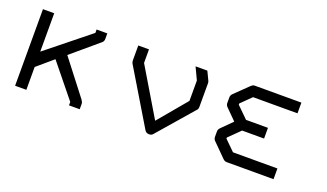

<svg xmlns="http://www.w3.org/2000/svg" viewBox="-51 -771 1721 1011"><g transform="rotate(20 810.0 -265.0)"><path d="M120 -177V-49H57V-478H120V-263L359 -455V-474H419V-443Q419 -429.5 410 -422L260 -295L410 -101Q419 -88.5 419 -80V-49H359V-68L209 -253Z M981 -470 1004 -422Q1007 -416 1007 -409V-276Q1007 -262.5 998 -255L828 -59L823 -54Q816.5 -50 807 -50Q790 -50 782 -64L598 -370Q594 -378 594 -386V-470H654V-394L813 -128L947 -288V-402L915 -470Z M1504 -52H1242Q1230 -52 1221 -61L1147 -135Q1138 -144 1138 -156V-186Q1138 -198 1147 -207L1206 -266L1147 -325Q1138 -334 1138 -346V-377Q1138 -389 1147 -398L1221 -470Q1232 -481 1242 -481H1504V-421H1255L1198 -365V-358L1261 -296H1384V-236H1261L1198 -174V-168L1255 -112H1504Z"/></g></svg>

Font: ibm3270
Style: Regular
Weight: 400
Monospace: yes
Version: Version 2.0.3